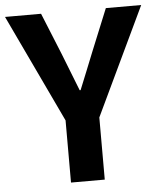

<svg xmlns="http://www.w3.org/2000/svg" viewBox="-59 -787 699 833"><g transform="rotate(-5 290.5 -370.5)"><path d="M216.5 0H363.5V-270.7L587 -740.8H433L359.1 -559.9C337.4 -504.5 315.7 -452.7 292.9 -395.8H288.9C266.2 -452.7 246.1 -504.5 224.5 -559.9L150.9 -740.8H-6.1L216.5 -270.7Z"/></g></svg>

Font: Source Han Sans JP VF
Style: Regular
Weight: 250
Designer: Ryoko NISHIZUKA 西塚涼子 (kana, bopomofo & ideographs); Paul D. Hunt (Latin, Greek & Cyrillic); Sandoll Communications 산돌커뮤니
Foundry: Adobe
Version: Version 2.004;hotconv 1.0.118;makeotfexe 2.5.65603